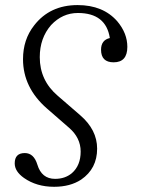

<svg xmlns="http://www.w3.org/2000/svg" viewBox="-20 -527 550 745"><path d="M406.2 -379.4Q391.1 -476.6 282.2 -476.6Q222.2 -476.6 178.2 -429.7Q134.3 -379.4 134.3 -305.2Q134.3 -214.8 204.1 -155.3L291 -80.1Q356.9 -23.4 356.9 49.8Q356.9 127.4 294.9 169.9Q252.4 197.8 189.9 197.8Q122.1 197.8 73.2 163.6Q37.1 138.2 37.1 106.9Q37.1 66.9 76.2 66.9Q111.3 66.9 125 111.8Q141.6 167 193.8 167Q232.4 167 258.8 145Q293 115.2 293 61Q293 7.8 248 -31.2L162.1 -106Q69.3 -187 69.3 -297.4Q69.3 -373.5 112.3 -428.2Q173.3 -507.3 281.2 -507.3Q379.9 -507.3 435.1 -444.3Q474.1 -397.9 474.1 -345.2Q474.1 -285.2 420.9 -285.2Q372.1 -285.2 372.1 -334Q372.1 -371.6 406.2 -379.4Z"/></svg>

Font: I.Ming
Style: Regular
Weight: 400
Designer: Ichiten Fonts Project
Version: Version 5.10 Mar 24, 2018